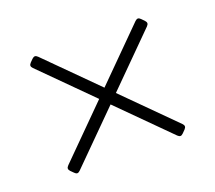

<svg xmlns="http://www.w3.org/2000/svg" viewBox="-71 -625 591 527"><g transform="rotate(-20 224.5 -361.5)"><path d="M57.9 -503.9 199.9 -361.9 57.9 -219.8C52.2 -213.8 52.2 -209.5 57.5 -203.5L66.1 -195C71.7 -189.3 76 -189.3 82 -195L224.1 -337L366.8 -194.2C372.9 -188.6 377.1 -188.6 382.8 -194.2L391.3 -202.8C396.7 -208.8 396.7 -213.1 391 -219.1L248.6 -361.5L391 -503.9C396.7 -509.9 396.7 -514.2 391.3 -520.2L382.8 -528.8C377.1 -534.4 372.9 -534.4 366.8 -528.8L224.1 -386L82 -528.1C76 -533.7 71.7 -533.7 65.7 -528.1L57.9 -520.2C52.2 -514.2 52.2 -509.9 57.9 -503.9Z"/></g></svg>

Font: Margiela Serif Light
Style: Regular
Weight: 300
Designer: Andreas Faust, Stefan Endress
Version: Version 1.002;FEAKit 1.0